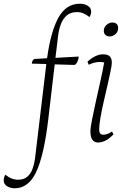

<svg xmlns="http://www.w3.org/2000/svg" viewBox="-118 -754 675 1032"><path d="M-39 258Q-62 258 -80 247Q-98 236 -98 216Q-98 199 -89 185Q-57 212 -21 212Q10 212 28.5 196Q47 180 56.5 154.5Q66 129 70 100L131 -410L53 -412Q55 -432 67 -437L135 -441Q155 -586 196.5 -660Q238 -734 311 -734Q337 -734 354.5 -722.5Q372 -711 372 -692Q372 -677 363 -662Q331 -689 296 -689Q262 -689 241 -671Q220 -653 209 -623.5Q198 -594 194 -559L180 -443L305 -450Q305 -439 298.5 -423.5Q292 -408 282 -405L176 -408L141 -109Q118 83 76.5 170.5Q35 258 -39 258ZM409 12Q368 12 368 -48Q368 -68 376.5 -110.5Q385 -153 397 -207.5Q409 -262 421.5 -317.5Q434 -373 442 -418Q432 -421 420 -421Q389 -421 359 -406L352 -422Q373 -442 394.5 -452Q416 -462 435 -462Q462 -462 472.5 -450.5Q483 -439 483 -417Q483 -403 476 -369.5Q469 -336 459 -292.5Q449 -249 438.5 -203.5Q428 -158 421.5 -119Q415 -80 415 -57Q415 -30 437 -30Q449 -30 460.5 -34.5Q472 -39 484 -47L492 -32Q467 -6 446.5 3Q426 12 409 12ZM472 -558Q457 -558 448.5 -566.5Q440 -575 440 -588Q440 -608 455 -620.5Q470 -633 484 -633Q517 -633 517 -603Q517 -582 502 -570Q487 -558 472 -558Z"/></svg>

Font: Petrona ExtraLight
Style: Italic
Weight: 200
Italic angle: -9°
Designer: Ringo R. Seeber
Foundry: Ringo R. Seeber
Version: Version 2.001; ttfautohint (v1.8.3)